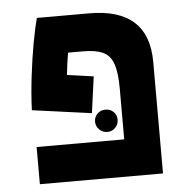

<svg xmlns="http://www.w3.org/2000/svg" viewBox="-46 -632 678 678"><g transform="rotate(-5 293.0 -293.0)"><path d="M291 -362.8 273.4 -233.9 63 -262.7Q65.4 -322.8 73 -385Q80.6 -447.3 90.3 -500.2Q100.1 -553.2 108.9 -585.9H294.4Q504.9 -585.9 504.9 -395V0H68.4V-131.8H378.9V-311.5Q378.9 -369.1 367.9 -399.9Q356.9 -430.7 331.3 -442.4Q305.7 -454.1 260.7 -454.1H208Q201.7 -417.5 197.3 -376ZM322.3 -163.1Q305.7 -163.1 293.7 -174.8Q281.7 -186.5 281.7 -203.1Q281.7 -219.7 293.7 -231.2Q305.7 -242.7 322.3 -242.2Q338.9 -242.2 350.3 -231Q361.8 -219.7 361.8 -203.1Q361.8 -186.5 350.3 -174.8Q338.9 -163.1 322.3 -163.1Z"/></g></svg>

Font: Cascadia Code PL
Style: Bold
Weight: 700
Monospace: yes
Designer: Aaron Bell
Foundry: Saja Typeworks
Version: Version 2404.023; ttfautohint (v1.8.4)